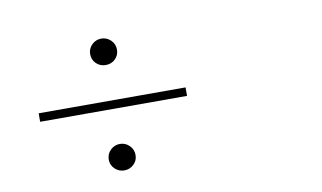

<svg xmlns="http://www.w3.org/2000/svg" viewBox="-71 -857 1642 978"><g transform="rotate(-10 750.0 -368.0)"><path d="M430.7 -640.6Q430.7 -668.9 451.2 -689Q471.7 -709 500 -709Q528.3 -709 548.8 -689Q569.3 -668.9 569.3 -640.6Q569.3 -611.3 549.3 -591.8Q529.3 -572.3 500 -572.3Q470.7 -572.3 450.7 -591.8Q430.7 -611.3 430.7 -640.6ZM879.9 -389.6V-345.7H120.1V-389.6ZM430.7 -94.7Q430.7 -124 451.2 -144Q471.7 -164.1 500 -164.1Q528.3 -164.1 548.8 -144Q569.3 -124 569.3 -94.7Q569.3 -66.4 548.8 -46.9Q528.3 -27.3 500 -27.3Q471.7 -27.3 451.2 -46.9Q430.7 -66.4 430.7 -94.7Z"/></g></svg>

Font: Bpmf Zihi Serif Regular
Style: Regular
Weight: 400
Foundry: But Ko
Version: Version 1.320